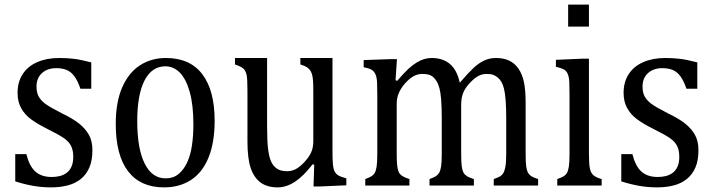

<svg xmlns="http://www.w3.org/2000/svg" viewBox="-20 -803 3093 831"><path d="M375 -419H328Q317 -452 302.5 -472Q288 -492 269 -500Q250 -508 224 -508Q185 -508 161.5 -486.5Q138 -465 138 -428Q138 -402 147.5 -385Q157 -368 176.5 -353.5Q196 -339 245 -314Q295 -290 322 -268.5Q349 -247 364.5 -220Q380 -193 380 -153Q380 -109 367 -78.5Q354 -48 330 -28.5Q306 -9 273 -0.5Q240 8 201 8Q160 8 121.5 1Q83 -6 46 -18V-136H94Q107 -84 133 -60.5Q159 -37 204 -37Q222 -37 238.5 -41Q255 -45 268.5 -55Q282 -65 289.5 -82Q297 -99 297 -124Q297 -153 287.5 -171.5Q278 -190 257.5 -204.5Q237 -219 185 -245Q141 -267 114 -287Q87 -307 71.5 -335Q56 -363 56 -401Q56 -448 78 -482Q100 -516 141 -534Q182 -552 237 -552Q269 -552 299 -548.5Q329 -545 375 -533Z M690 8Q588 8 534.5 -61.5Q481 -131 481 -267Q481 -361 509 -425Q537 -489 586 -520.5Q635 -552 698 -552Q802 -552 855.5 -482Q909 -412 909 -280Q909 -186 882.5 -121Q856 -56 806.5 -24Q757 8 690 8ZM574 -279Q574 -160 606 -95.5Q638 -31 697 -31Q730 -31 753 -50Q776 -69 790.5 -101Q805 -133 811 -175Q817 -217 817 -264Q817 -349 801 -405.5Q785 -462 758 -489Q731 -516 696 -516Q637 -516 605.5 -454.5Q574 -393 574 -279Z M997 -552H1136V-258Q1136 -191 1140.5 -156.5Q1145 -122 1153.5 -103.5Q1162 -85 1178 -73.5Q1194 -62 1223 -62Q1241 -62 1258 -70Q1275 -78 1296 -100Q1317 -122 1326.5 -143Q1336 -164 1336 -192V-408Q1336 -441 1334.5 -457.5Q1333 -474 1329.5 -484Q1326 -494 1321 -500.5Q1316 -507 1307.5 -512.5Q1299 -518 1280 -524V-552H1419V-158Q1419 -115 1420.5 -95.5Q1422 -76 1427 -64Q1432 -52 1442.5 -45Q1453 -38 1479 -31V-1L1367 4H1337L1340 -90L1333 -92Q1293 -40 1256 -16Q1219 8 1182 8Q1137 8 1108.5 -12.5Q1080 -33 1065.5 -74.5Q1051 -116 1051 -191V-408Q1051 -457 1048 -475Q1045 -493 1036 -503.5Q1027 -514 997 -524Z M1692 -456 1699 -453Q1728 -487 1747 -504.5Q1766 -522 1783.5 -532.5Q1801 -543 1816.5 -547.5Q1832 -552 1848 -552Q1897 -552 1927.5 -526Q1958 -500 1970 -445Q2007 -488 2029.5 -509Q2052 -530 2075.5 -541Q2099 -552 2127 -552Q2159 -552 2183 -541Q2207 -530 2223.5 -506.5Q2240 -483 2247.5 -448.5Q2255 -414 2255 -356V-142Q2255 -99 2257.5 -82.5Q2260 -66 2264.5 -57Q2269 -48 2278 -41.5Q2287 -35 2309 -28V0H2117V-28Q2137 -35 2145 -40Q2153 -45 2158.5 -54Q2164 -63 2167.5 -82Q2171 -101 2171 -139V-288Q2171 -337 2168.5 -368.5Q2166 -400 2161.5 -418.5Q2157 -437 2150.5 -448Q2144 -459 2135.5 -466.5Q2127 -474 2116 -478.5Q2105 -483 2086 -483Q2067 -483 2050 -474Q2033 -465 2013 -443.5Q1993 -422 1984.5 -400.5Q1976 -379 1976 -349V-142Q1976 -99 1978.5 -82.5Q1981 -66 1985.5 -57Q1990 -48 1999.5 -41.5Q2009 -35 2031 -28V0H1839V-28Q1858 -35 1866 -40Q1874 -45 1880 -54Q1886 -63 1889 -82Q1892 -101 1892 -139V-288Q1892 -339 1889.5 -370.5Q1887 -402 1882 -421Q1877 -440 1869 -452.5Q1861 -465 1852.5 -471.5Q1844 -478 1833 -480.5Q1822 -483 1807 -483Q1787 -483 1769.5 -473Q1752 -463 1734 -443Q1716 -423 1706.5 -401.5Q1697 -380 1697 -354V-142Q1697 -109 1698.5 -92.5Q1700 -76 1703 -66Q1706 -56 1711 -50Q1716 -44 1725 -39Q1734 -34 1752 -28V0H1561V-28Q1579 -35 1587.5 -40Q1596 -45 1601.5 -54Q1607 -63 1610 -81.5Q1613 -100 1613 -141V-387Q1613 -424 1612 -446Q1611 -468 1605 -481.5Q1599 -495 1587.5 -501.5Q1576 -508 1554 -512V-543L1668 -547H1698Z M2529 -783V-688H2439V-783ZM2392 -28Q2411 -35 2419.5 -40Q2428 -45 2433.5 -54Q2439 -63 2442 -81.5Q2445 -100 2445 -141V-388Q2445 -425 2444 -447.5Q2443 -470 2437 -483.5Q2431 -497 2419.5 -503Q2408 -509 2386 -514V-544L2499 -549H2529V-142Q2529 -93 2533 -74Q2537 -55 2548 -45Q2559 -35 2584 -28V0H2392Z M2998 -419H2951Q2940 -452 2925.5 -472Q2911 -492 2892 -500Q2873 -508 2847 -508Q2808 -508 2784.5 -486.5Q2761 -465 2761 -428Q2761 -402 2770.5 -385Q2780 -368 2799.5 -353.5Q2819 -339 2868 -314Q2918 -290 2945 -268.5Q2972 -247 2987.5 -220Q3003 -193 3003 -153Q3003 -109 2990 -78.5Q2977 -48 2953 -28.5Q2929 -9 2896 -0.5Q2863 8 2824 8Q2783 8 2744.5 1Q2706 -6 2669 -18V-136H2717Q2730 -84 2756 -60.5Q2782 -37 2827 -37Q2845 -37 2861.5 -41Q2878 -45 2891.5 -55Q2905 -65 2912.5 -82Q2920 -99 2920 -124Q2920 -153 2910.5 -171.5Q2901 -190 2880.5 -204.5Q2860 -219 2808 -245Q2764 -267 2737 -287Q2710 -307 2694.5 -335Q2679 -363 2679 -401Q2679 -448 2701 -482Q2723 -516 2764 -534Q2805 -552 2860 -552Q2892 -552 2922 -548.5Q2952 -545 2998 -533Z"/></svg>

Font: Myanglish
Style: Regular
Weight: 400
Designer: KyawKyaw ( MaYenGone)
Foundry: TattooFont3D
Version: Version 1.003 December 13, 2014